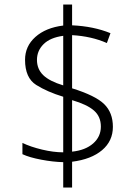

<svg xmlns="http://www.w3.org/2000/svg" viewBox="-20 -779 611 857"><path d="M262.2 -397.9V-619.1Q204.1 -611.3 174.6 -582Q145 -552.7 145 -511.7Q145 -470.7 172.9 -443.6Q200.7 -416.5 262.2 -397.9ZM301.8 -332V-102.1Q361.3 -108.4 395.8 -138.7Q430.2 -168.9 430.2 -213.9Q430.2 -258.8 399.4 -285.6Q368.7 -312.5 301.8 -332ZM301.8 -57.1V58.1H262.2V-55.2Q217.3 -56.2 164.3 -66.2Q111.3 -76.2 80.1 -90.8V-141.1Q116.7 -123.5 167.7 -111.3Q218.8 -99.1 262.2 -99.1V-347.2Q191.4 -368.7 141.6 -399.9Q91.8 -431.2 91.8 -512.2Q91.8 -572.8 137.9 -614Q184.1 -655.3 262.2 -665V-758.8H301.8V-666Q397.9 -661.6 473.1 -630.9L457 -586.9Q388.2 -617.2 301.8 -622.1V-384.8Q405.8 -352.5 444.8 -314.5Q483.9 -276.4 483.9 -212.9Q483.9 -149.4 435.5 -108.6Q387.2 -67.9 301.8 -57.1Z"/></svg>

Font: OpenSans-Light
Style: Regular
Weight: 300
Foundry: Ascender Corporation
Version: Version 1.10